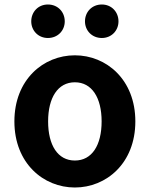

<svg xmlns="http://www.w3.org/2000/svg" viewBox="-20 -820 666 854"><path d="M313 14C453 14 582 -94 582 -280C582 -466 453 -574 313 -574C173 -574 44 -466 44 -280C44 -94 173 14 313 14ZM313 -106C237 -106 194 -174 194 -280C194 -385 237 -454 313 -454C389 -454 432 -385 432 -280C432 -174 389 -106 313 -106ZM193 -651C237 -651 268 -684 268 -725C268 -767 237 -800 193 -800C150 -800 119 -767 119 -725C119 -684 150 -651 193 -651ZM433 -651C476 -651 507 -684 507 -725C507 -767 476 -800 433 -800C389 -800 358 -767 358 -725C358 -684 389 -651 433 -651Z"/></svg>

Font: Source Han Sans CN
Style: Bold
Weight: 700
Designer: Ryoko NISHIZUKA 西塚涼子 (kana, bopomofo & ideographs); Paul D. Hunt (Latin, Greek & Cyrillic); Sandoll Communications 산돌커뮤니
Foundry: Adobe
Version: Version 2.001;hotconv 1.0.107;makeotfexe 2.5.65593